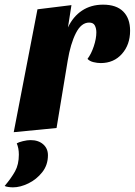

<svg xmlns="http://www.w3.org/2000/svg" viewBox="-54 -550 579 825"><path d="M5 18 107 -510 253 -528 238 -432Q260 -479 298.5 -504.5Q337 -530 389 -530Q446 -530 475.5 -500.5Q505 -471 505 -418Q505 -358 470 -318.5Q435 -279 379 -279Q364 -279 347.5 -283Q331 -287 322 -297Q338 -318 349 -351Q360 -384 360 -411Q360 -428 353.5 -440.5Q347 -453 329 -453Q295 -453 272 -407.5Q249 -362 237 -290L189 0ZM2 255Q-7 255 -18 253.5Q-29 252 -34 249Q-6 216 10.5 186.5Q27 157 27 114Q27 87 18 66Q26 61 44.5 56.5Q63 52 77 52Q111 52 131.5 70Q152 88 152 117Q152 159 127.5 190Q103 221 68 238Q33 255 2 255Z"/></svg>

Font: Sansita Swashed
Style: Bold
Weight: 700
Designer: Pablo Cosgaya
Foundry: Omnibus-Type
Version: Version 1.003; ttfautohint (v1.8.3)